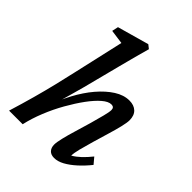

<svg xmlns="http://www.w3.org/2000/svg" viewBox="-198 -783 896 896"><g transform="rotate(45 250.0 -335.5)"><path d="M181.6 -325.2Q173.8 -296.9 166.5 -270.5Q159.2 -244.1 150.4 -213.4Q141.6 -182.6 128.9 -142.6H122.1Q141.6 -199.2 169.4 -251.5Q197.3 -303.7 231.4 -343.8Q265.6 -383.8 302.2 -407.2Q338.9 -430.7 376 -430.7Q406.2 -430.7 423.8 -414.1Q441.4 -397.5 441.4 -365.2Q441.4 -350.6 434.1 -319.8Q426.8 -289.1 415 -250.5Q403.3 -211.9 392.1 -173.3Q380.9 -134.8 373 -104Q365.2 -73.2 365.2 -56.6Q385.7 -68.4 405.3 -86.9Q424.8 -105.5 444.3 -129.9L469.7 -99.6Q445.3 -69.3 418.5 -44.9Q391.6 -20.5 365.7 -6.3Q339.8 7.8 316.4 7.8Q294.9 7.8 283.7 -4.4Q272.5 -16.6 272.5 -37.1Q272.5 -51.8 279.8 -82.5Q287.1 -113.3 298.8 -151.4Q310.5 -189.5 321.3 -227.5Q332 -265.6 339.8 -295.9Q347.7 -326.2 347.7 -339.8Q347.7 -358.4 329.1 -358.4Q309.6 -358.4 284.7 -336.9Q259.8 -315.4 232.9 -278.8Q206.1 -242.2 179.7 -195.8Q153.3 -149.4 132.8 -98.6Q112.3 -47.9 101.6 0H11.7Q32.2 -66.4 48.8 -126.5Q65.4 -186.5 78.6 -241.2Q91.8 -295.9 102.5 -343.8L159.2 -593.8L88.9 -603.5L95.7 -634.8L252 -678.7L270.5 -664.1Q261.7 -632.8 251 -593.3Q240.2 -553.7 229.5 -511.2Q218.8 -468.8 208 -427.7Z"/></g></svg>

Font: Crimson Pro ExtraLight Medium
Style: Italic
Weight: 500
Italic angle: -12°
Version: Version 1.002